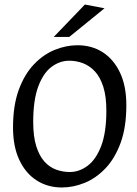

<svg xmlns="http://www.w3.org/2000/svg" viewBox="-20 -826 614 858"><path d="M256.5 11.8Q193.3 11.8 143.9 -19.7Q94.5 -51.3 66.3 -111.3Q38.2 -171.3 38.2 -256Q38.2 -354.6 63.8 -424.4Q89.4 -494.3 131.7 -538.5Q173.9 -582.7 224.8 -603.3Q275.7 -623.8 326.2 -623.8Q390.5 -623.8 439.4 -592.3Q488.3 -560.7 516.4 -501.1Q544.6 -441.4 544.6 -356Q544.6 -257.4 519 -187.6Q493.3 -117.7 451.1 -73.5Q408.8 -29.3 357.9 -8.7Q307.1 11.8 256.5 11.8ZM291.7 -57.3Q334.1 -57.3 371.5 -85.2Q409 -113.1 432.1 -173.5Q455.3 -234 455.3 -330.9Q455.3 -395.2 441.5 -438.4Q427.7 -481.6 404 -507Q380.2 -532.4 350.6 -543.6Q320.9 -554.7 289.7 -554.7Q247.1 -554.7 210.2 -527.1Q173.2 -499.4 150.8 -439Q128.4 -378.5 128.4 -281.1Q128.4 -216.7 141.8 -173.4Q155.3 -130.2 178 -104.6Q200.8 -79.1 230.4 -68.2Q260 -57.3 291.7 -57.3ZM220.3 -661.1 359.3 -805.7 447.1 -789 289.7 -661.1Z"/></svg>

Font: Ancizar Sans Thin
Style: Italic
Weight: 100
Italic angle: -4°
Designer: Cesar Puertas, Viviana Monsalve, Julian Moncada, Julian Prieto, Jose Castro, Mariel Hernandez, Felipe Aragon, Sara Alarc
Version: Version 8.100